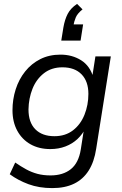

<svg xmlns="http://www.w3.org/2000/svg" viewBox="-20 -775 626 984"><path d="M248 189Q180 189 126 169Q72 149 30 118L58 58Q87 78 114.5 93Q142 108 172 116Q202 124 239 124Q303 124 343 92Q383 60 394 -9L412 -124L421 -123Q404 -88 377.5 -63Q351 -38 315.5 -24.5Q280 -11 238 -11Q180 -11 136.5 -35.5Q93 -60 68.5 -105Q44 -150 44 -210Q44 -266 60.5 -317.5Q77 -369 109 -409Q141 -449 186.5 -472Q232 -495 290 -495Q350 -495 396 -466Q442 -437 459 -376L452 -377L469 -486H548L473 -13Q463 54 434.5 99Q406 144 359.5 166.5Q313 189 248 189ZM259 -77Q315 -77 354 -107Q393 -137 413 -187Q433 -237 433 -294Q433 -358 398 -394Q363 -430 300 -430Q244 -430 205 -399.5Q166 -369 146.5 -320Q127 -271 126 -214Q126 -148 161 -112.5Q196 -77 259 -77ZM294 -567 305 -635Q312 -675 327 -704Q342 -733 375 -755L403 -727Q377 -706 368.5 -686Q360 -666 355 -639L337 -650H406L393 -567Z"/></svg>

Font: Nunito Sans 12pt
Style: Italic
Weight: 400
Italic angle: -9°
Designer: Vernon Adams
Foundry: Vernon Adams
Version: Version 3.101;gftools[0.9.27]